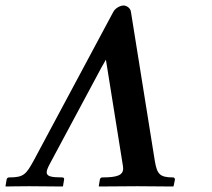

<svg xmlns="http://www.w3.org/2000/svg" viewBox="-86 -678 770 698"><path d="M141 -33C100.2 -33 83.7 -36.9 83.7 -51.5C83.7 -59.1 88.3 -69.6 96 -84L283 -433L299 -461L304 -430L361 -74C361.5 -71 361.7 -68.1 361.7 -65.5C361.7 -41.1 340.2 -33 286 -33C281 -33 278 -30 277 -25L273 -1L274 0C274 0 378 -1 413 -1C450 -1 543 0 543 0L545 -1L550 -25C550 -30 547 -33 543 -33C494 -33 485 -46 477 -92L390 -635C388 -650 373 -658 363 -658C353 -658 334 -650 326 -635L38 -97C9 -44 1 -33 -53 -33C-58 -33 -61 -30 -62 -25L-66 -1L-65 0C-65 0 -14 -1 20 -1C58 -1 141 0 141 0L143 -1L147 -25C148 -30 145 -33 141 -33Z"/></svg>

Font: Linux Libertine O
Style: Bold Italic
Weight: 700
Italic angle: -11.5°
Designer: Philipp H. Poll
Foundry: Philipp H. Poll
Version: Version 4.1.0